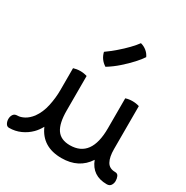

<svg xmlns="http://www.w3.org/2000/svg" viewBox="-218 -948 1083 1115"><g transform="rotate(30 323.0 -390.5)"><path d="M-1 -72Q20 -72 44 -85Q68 -98 89 -125Q118 -165 129.5 -219Q141 -273 141 -324V-472Q150 -475 162 -477Q174 -479 187 -479Q210 -479 232 -472V-241Q232 -155 259.5 -115Q287 -75 348 -75Q491 -75 491 -271V-472Q512 -479 536 -479Q561 -479 582 -472V-184Q582 -131 598.5 -101.5Q615 -72 654 -72Q671 -72 677 -58Q683 -44 683 -28Q683 -12 674.5 1Q666 14 647 14Q549 14 516 -74Q459 14 343 14Q214 14 167 -94Q151 -65 131 -45Q104 -18 68.5 -2Q33 14 -8 14Q-22 14 -29.5 0.5Q-37 -13 -37 -29Q-37 -46 -28.5 -59Q-20 -72 -1 -72ZM300 -573Q260 -598 249 -644Q280 -666 311.5 -693Q343 -720 369 -747Q395 -774 410 -795Q433 -789 450.5 -774.5Q468 -760 477 -740Q463 -718 435.5 -688Q408 -658 373.5 -627.5Q339 -597 300 -573Z"/></g></svg>

Font: Borel
Style: Regular
Weight: 400
Designer: Rosalie Wagner
Foundry: ANRT
Version: Version 1.007; ttfautohint (v1.8.4.7-5d5b)